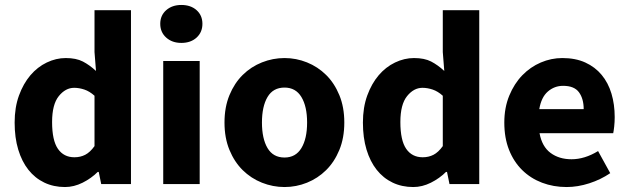

<svg xmlns="http://www.w3.org/2000/svg" viewBox="-20 -742 2535 774"><path d="M242 12Q196 12 158.5 -6Q121 -24 94.5 -57.5Q68 -91 53.5 -139Q39 -187 39 -248Q39 -309 56.5 -357Q74 -405 102.5 -438.5Q131 -472 168.5 -490Q206 -508 245 -508Q287 -508 314 -494Q341 -480 367 -456L361 -532V-701H508V0H388L378 -49H374Q348 -23 313 -5.5Q278 12 242 12ZM280 -108Q304 -108 323.5 -118Q343 -128 361 -153V-356Q341 -374 320 -381Q299 -388 279 -388Q244 -388 217 -354.5Q190 -321 190 -250Q190 -176 213.5 -142Q237 -108 280 -108Z M638 0V-496H785V0ZM711 -569Q674 -569 650 -590.5Q626 -612 626 -646Q626 -680 650 -701Q674 -722 711 -722Q749 -722 772.5 -701Q796 -680 796 -646Q796 -612 772.5 -590.5Q749 -569 711 -569Z M1127 12Q1080 12 1036 -5.5Q992 -23 958.5 -56Q925 -89 905 -137.5Q885 -186 885 -248Q885 -310 905 -358.5Q925 -407 958.5 -440Q992 -473 1036 -490.5Q1080 -508 1127 -508Q1174 -508 1217.5 -490.5Q1261 -473 1294.5 -440Q1328 -407 1348 -358.5Q1368 -310 1368 -248Q1368 -186 1348 -137.5Q1328 -89 1294.5 -56Q1261 -23 1217.5 -5.5Q1174 12 1127 12ZM1127 -107Q1172 -107 1195 -145Q1218 -183 1218 -248Q1218 -313 1195 -351Q1172 -389 1127 -389Q1081 -389 1058.5 -351Q1036 -313 1036 -248Q1036 -183 1058.5 -145Q1081 -107 1127 -107Z M1646 12Q1600 12 1562.5 -6Q1525 -24 1498.5 -57.5Q1472 -91 1457.5 -139Q1443 -187 1443 -248Q1443 -309 1460.5 -357Q1478 -405 1506.5 -438.5Q1535 -472 1572.5 -490Q1610 -508 1649 -508Q1691 -508 1718 -494Q1745 -480 1771 -456L1765 -532V-701H1912V0H1792L1782 -49H1778Q1752 -23 1717 -5.5Q1682 12 1646 12ZM1684 -108Q1708 -108 1727.5 -118Q1747 -128 1765 -153V-356Q1745 -374 1724 -381Q1703 -388 1683 -388Q1648 -388 1621 -354.5Q1594 -321 1594 -250Q1594 -176 1617.5 -142Q1641 -108 1684 -108Z M2264 12Q2211 12 2165 -5.5Q2119 -23 2085 -56.5Q2051 -90 2032 -138Q2013 -186 2013 -248Q2013 -308 2033 -356.5Q2053 -405 2085.5 -438.5Q2118 -472 2160 -490Q2202 -508 2247 -508Q2300 -508 2339.5 -490Q2379 -472 2405.5 -440Q2432 -408 2445 -364.5Q2458 -321 2458 -270Q2458 -250 2456 -232Q2454 -214 2452 -205H2155Q2165 -151 2199.5 -125.5Q2234 -100 2284 -100Q2337 -100 2391 -133L2440 -44Q2402 -18 2355.5 -3Q2309 12 2264 12ZM2154 -302H2333Q2333 -344 2314 -370Q2295 -396 2250 -396Q2215 -396 2188.5 -373Q2162 -350 2154 -302Z"/></svg>

Font: TT Toshiba Sans
Style: Bold
Weight: 700
Designer: Paul D. Hunt
Foundry: Toshiba Corporation
Version: Version 2.020;PS 2.000;hotconv 1.0.86;makeotf.lib2.5.63406